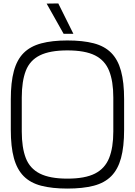

<svg xmlns="http://www.w3.org/2000/svg" viewBox="-20 -1089 787 1120"><path d="M373 11Q284 11 220.5 -5.5Q157 -22 118 -61.5Q79 -101 61 -167Q43 -233 43 -332V-510Q43 -609 61 -675Q79 -741 118 -780Q157 -819 220.5 -836Q284 -853 373 -853Q463 -853 526.5 -836.5Q590 -820 629 -780.5Q668 -741 686 -675Q704 -609 704 -510V-332Q704 -233 686 -167Q668 -101 629 -61.5Q590 -22 526.5 -5.5Q463 11 373 11ZM373 -47Q476 -47 534 -76.5Q592 -106 616.5 -167Q641 -228 641 -322V-520Q641 -615 616.5 -676Q592 -737 534 -766Q476 -795 373 -795Q271 -795 212.5 -766Q154 -737 130.5 -676Q107 -615 107 -520V-322Q107 -228 130.5 -167Q154 -106 212.5 -76.5Q271 -47 373 -47ZM351 -892 252 -1068 320 -1069 408 -892Z"/></svg>

Font: Matangi Light
Style: Regular
Weight: 400
Version: Version 3.002